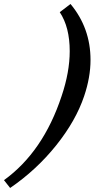

<svg xmlns="http://www.w3.org/2000/svg" viewBox="-122 -766 473 960"><path d="M-71.3 173.8 -102.1 134.8Q93.8 -6.8 186 -285.6Q226.6 -405.8 226.6 -510.3Q226.6 -630.4 176.8 -705.1L230.5 -746.1Q330.6 -626 330.6 -466.3Q330.6 -379.9 298.8 -285.6Q257.3 -162.1 158.9 -39.3Q60.5 83.5 -71.3 173.8Z"/></svg>

Font: Elstob
Style: Bold Italic
Weight: 700
Italic angle: -20°
Designer: Peter S. Baker
Version: Version 1.015